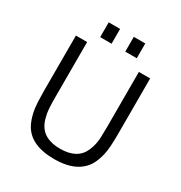

<svg xmlns="http://www.w3.org/2000/svg" viewBox="-215 -1091 1179 1252"><g transform="rotate(30 375.0 -465.0)"><path d="M95.7 -758.8H180.2V-339.8Q180.2 -259.8 187 -222.9Q193.8 -186 205.8 -158.9Q217.8 -131.8 239.3 -111.3Q286.1 -67.9 375 -67.9Q503.4 -67.9 543.9 -159.2Q565.9 -209.5 567.9 -259.8Q569.8 -310.1 569.8 -339.8V-758.8H654.8V-339.8Q654.8 -234.9 644 -187.5Q633.3 -140.1 615.7 -105.7Q598.1 -71.3 566.9 -45.9Q499.5 9.8 375 9.8Q192.4 9.8 133.8 -105.5Q102.1 -169.4 97.7 -258.8Q95.7 -300.3 95.7 -339.8ZM426.8 -940.4H513.2V-829.1H426.8ZM237.8 -940.4H323.7V-829.1H237.8Z"/></g></svg>

Font: Duru Sans
Style: Regular
Weight: 400
Designer: Onur Yazõcõgil
Foundry: Onur Yazõcõgil
Version: Version 1.002